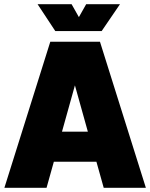

<svg xmlns="http://www.w3.org/2000/svg" viewBox="-20 -900 720 920"><path d="M467 -751 555 -880H393L358 -818L323 -880H160L245 -751ZM477 0H679L459 -700H221L1 0H203L238 -125H442ZM277 -269 339 -491 401 -269Z"/></svg>

Font: Arthouse Owned Black
Style: Regular
Weight: 900
Designer: Jeremy Tribby
Foundry: Tribby Type
Version: Version 1.000;PS 001.000;hotconv 1.0.88;makeotf.lib2.5.64775